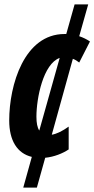

<svg xmlns="http://www.w3.org/2000/svg" viewBox="-20 -710 430 875"><path d="M86 145H148L186 9C227 5 266 -11 293 -29V-133C265 -113 239 -100 216 -96L312 -442C323 -438 332 -432 341 -425L390 -521C375 -531 359 -539 341 -545L382 -690H320L282 -555C279 -555 277 -555 274 -555C91 -555 22 -324 22 -161C22 -70 58 -11 125 5ZM146 -178C146 -263 177 -419 252 -446L159 -115C150 -129 146 -150 146 -178Z"/></svg>

Font: Noto Sans ExtraCondensed
Style: Bold Italic
Weight: 700
Width: 2
Italic angle: -12°
Designer: Monotype Design Team
Foundry: Monotype Imaging Inc.
Version: Version 2.013